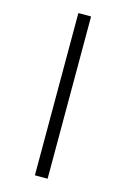

<svg xmlns="http://www.w3.org/2000/svg" viewBox="-122 -809 604 919"><g transform="rotate(15 179.5 -350.0)"><path d="M211 -752V52H148V-752Z"/></g></svg>

Font: Pathway Extreme Condensed Thin
Style: Regular
Weight: 250
Width: 3
Version: Version 1.001;gftools[0.9.26]